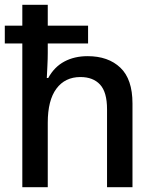

<svg xmlns="http://www.w3.org/2000/svg" viewBox="-20 -780 640 800"><path d="M73 0V-599H0V-673H73V-760H179V-673H347V-599H179V-559Q179 -536 177.5 -506Q176 -476 175 -455H181Q206 -501 248 -523.5Q290 -546 345 -546Q431 -546 481.5 -498Q532 -450 532 -349V0H426V-325Q426 -396 397 -427.5Q368 -459 315 -459Q251 -459 215 -410.5Q179 -362 179 -269V0Z"/></svg>

Font: Noto Sans Mono Medium
Style: Regular
Weight: 500
Designer: Monotype Design Team
Foundry: Monotype Imaging Inc.
Version: Version 2.014